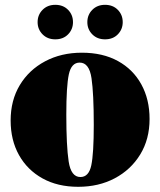

<svg xmlns="http://www.w3.org/2000/svg" viewBox="-20 -740 648 776"><path d="M296 15Q213 15 151.8 -19Q90.5 -53 56.8 -113.2Q23 -173.5 23 -253Q23 -334.5 60 -396Q97 -457.5 162.2 -492.2Q227.5 -527 311 -527Q395.5 -527 456.8 -493.2Q518 -459.5 551.2 -399Q584.5 -338.5 584.5 -259Q584.5 -177.5 546.8 -115.8Q509 -54 444 -19.5Q379 15 296 15ZM305 -24.5Q339 -24.5 349 -72Q359 -119.5 359 -235.5Q359 -361.5 349.8 -424.2Q340.5 -487 302 -487Q268.5 -487 258.2 -439.5Q248 -392 248 -276.5Q248 -150.5 257.5 -87.5Q267 -24.5 305 -24.5ZM203.5 -581Q172 -581 152 -601.2Q132 -621.5 132 -650.5Q132 -680 152 -700.2Q172 -720.5 203.5 -720.5Q235.5 -720.5 255.2 -700.2Q275 -680 275 -650.5Q275 -621.5 255.2 -601.2Q235.5 -581 203.5 -581ZM404.5 -581Q373 -581 353 -601.2Q333 -621.5 333 -650.5Q333 -680 353 -700.2Q373 -720.5 404.5 -720.5Q436.5 -720.5 456.2 -700.2Q476 -680 476 -650.5Q476 -621.5 456.2 -601.2Q436.5 -581 404.5 -581Z"/></svg>

Font: Newsreader 72pt ExtraBold
Style: Regular
Weight: 800
Designer: Hugues Gentile
Foundry: Production Type
Version: Version 1.003; ttfautohint (v1.8.3)